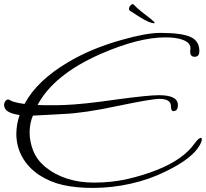

<svg xmlns="http://www.w3.org/2000/svg" viewBox="-74 -796 1008 940"><path d="M380 124Q297 124 233.5 109.5Q170 95 118 61Q63 24 34.5 -28Q6 -80 6 -141Q6 -163 10 -186.5Q14 -210 22 -233Q-54 -243 -54 -282Q-54 -292 -48 -300.5Q-42 -309 -34 -309Q-30 -309 -26 -306Q-10 -295 46 -287Q77 -345 130 -395.5Q183 -446 257 -490Q372 -559 523 -601Q643 -635 710 -635Q814 -635 858 -615.5Q902 -596 902 -546Q902 -518 879 -518Q853 -518 858 -553Q863 -588 815 -603Q785 -613 735 -613Q605 -613 419 -532Q189 -431 110 -282Q126 -281 142 -281Q158 -281 174 -281Q191 -281 208 -281Q225 -281 242 -282Q331 -285 497 -309Q652 -330 704 -330Q797 -330 797 -282Q797 -252 775 -252Q763 -252 763 -275Q763 -312 707 -312Q688 -312 637.5 -303.5Q587 -295 506 -278Q422 -260 354.5 -250Q287 -240 237 -238Q213 -237 175.5 -234.5Q138 -232 87 -230Q71 -192 71 -147Q71 -103 88.5 -58.5Q106 -14 146 20Q242 98 387 98Q472 98 549.5 80.5Q627 63 697 35Q824 -16 879 -94Q899 -121 909 -121Q914 -121 914 -114Q914 -104 905 -87Q869 -21 740 42Q660 82 567.5 103Q475 124 380 124ZM680 -682Q674 -682 656 -688Q637 -696 611 -712Q585 -728 561 -744Q559 -747 557 -751Q557 -759 563 -767Q569 -775 575 -776Q579 -776 582 -772Q594 -759 618 -739.5Q642 -720 666 -702Q683 -688 683 -684Q683 -682 680 -682Z"/></svg>

Font: Ephesis
Style: Regular
Weight: 400
Designer: Robert E. Leuschke
Foundry: Robert E. Leuschke
Version: Version 1.010; ttfautohint (v1.8.3)